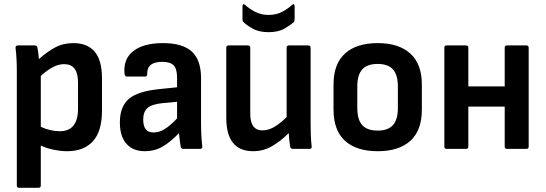

<svg xmlns="http://www.w3.org/2000/svg" viewBox="-20 -708 2595 913"><path d="M71 185Q60 185 60 174V-372Q60 -399 58.5 -427.5Q57 -456 54 -479Q53 -492 65 -492H146Q156 -492 158 -482Q160 -471 162 -456Q164 -441 165 -427Q203 -461 241.5 -482Q280 -503 329 -503Q396 -503 430.5 -462Q465 -421 465 -335V-182Q465 -84 422 -36.5Q379 11 299 11Q269 11 235 4Q201 -3 174 -16V174Q174 185 163 185ZM285 -403Q259 -403 232 -389Q205 -375 174 -347V-105Q220 -84 264 -84Q351 -84 351 -191V-316Q351 -403 285 -403Z M669 11Q612 11 581 -24.5Q550 -60 550 -126Q550 -202 593.5 -238.5Q637 -275 744 -285L822 -293V-338Q822 -380 806 -397Q790 -414 751 -414Q678 -414 680 -355Q680 -344 670 -344H583Q573 -344 572 -360Q566 -428 614.5 -465.5Q663 -503 755 -503Q848 -503 892 -463Q936 -423 936 -336V-124Q936 -57 942 -12Q943 0 931 0H851Q841 0 839 -12Q835 -35 831 -75Q790 -32 752.5 -10.5Q715 11 669 11ZM661 -139Q661 -78 710 -78Q735 -78 761 -93Q787 -108 822 -145V-224L757 -218Q703 -213 682 -195Q661 -177 661 -139Z M1184 11Q1056 11 1056 -148V-481Q1056 -492 1067 -492H1159Q1170 -492 1170 -481V-167Q1170 -88 1228 -88Q1256 -88 1283.5 -104Q1311 -120 1343 -151V-481Q1343 -492 1354 -492H1446Q1457 -492 1457 -481V-125Q1457 -94 1458 -66Q1459 -38 1462 -12Q1464 0 1451 0H1373Q1362 0 1360 -10Q1355 -40 1353 -75Q1315 -37 1273.5 -13Q1232 11 1184 11ZM1257 -555Q1211 -555 1180.5 -572.5Q1150 -590 1137 -604Q1133 -607 1133 -617V-678Q1133 -685 1136.5 -687.5Q1140 -690 1145 -685Q1162 -669 1191 -653Q1220 -637 1257 -637Q1295 -637 1324 -653Q1353 -669 1369 -685Q1374 -690 1377.5 -687.5Q1381 -685 1381 -678V-617Q1381 -607 1377 -603Q1363 -590 1333.5 -572.5Q1304 -555 1257 -555Z M1776 11Q1675 11 1620.5 -38.5Q1566 -88 1566 -187V-306Q1566 -404 1620.5 -453.5Q1675 -503 1776 -503Q1876 -503 1931 -453.5Q1986 -404 1986 -306V-187Q1986 -88 1931.5 -38.5Q1877 11 1776 11ZM1776 -87Q1825 -87 1848.5 -113Q1872 -139 1872 -195V-296Q1872 -352 1848.5 -378Q1825 -404 1776 -404Q1726 -404 1702.5 -378Q1679 -352 1679 -296V-195Q1679 -139 1702.5 -113Q1726 -87 1776 -87Z M2104 0Q2093 0 2093 -11V-481Q2093 -492 2104 -492H2196Q2207 -492 2207 -481V-297H2380V-481Q2380 -492 2391 -492H2483Q2494 -492 2494 -481V-11Q2494 0 2483 0H2391Q2380 0 2380 -11V-201H2207V-11Q2207 0 2196 0Z"/></svg>

Font: Sofia Sans Semi Condensed
Style: Bold
Weight: 700
Designer: Botio Nikoltchev, Ani Petrova
Foundry: lettersoup
Version: Version 4.100; ttfautohint (v1.8.4.7-5d5b)